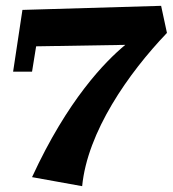

<svg xmlns="http://www.w3.org/2000/svg" viewBox="-20 -625 594 659"><path d="M533 -605 57 -591 25 -379H90L104 -466L410 -471C340 -413 212 -282 90 -17L262 14C280 -172 420 -373 553 -512Z"/></svg>

Font: Peralta
Style: Regular
Weight: 400
Designer: Astigmatic (AOETI)
Foundry: Astigmatic (AOETI)
Version: Version 1.000